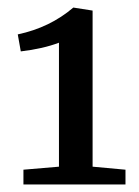

<svg xmlns="http://www.w3.org/2000/svg" viewBox="-20 -488 367 508"><path d="M42 0V-39L136 -47V-375Q94 -359 35 -352L27 -397Q112 -415 174 -468L225 -460V-47L312 -39V0Z"/></svg>

Font: Aikya Medium
Style: Regular
Weight: 500
Designer: Neelakash Kshetrimayum (Latin subset based on Merriweather by Eben Sorkin)
Foundry: Brand New Type
Version: Version 1.00 b005